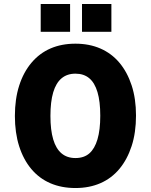

<svg xmlns="http://www.w3.org/2000/svg" viewBox="-20 -936 760 967"><path d="M360 11Q290 11 234 -13Q178 -37 138 -84.5Q98 -132 76.5 -199.5Q55 -267 55 -352Q55 -437 76.5 -504.5Q98 -572 138.5 -620Q179 -668 234.5 -692Q290 -716 360 -716Q430 -716 486 -691.5Q542 -667 581.5 -620Q621 -573 643 -506Q665 -439 665 -354Q665 -268 643 -200.5Q621 -133 581.5 -85.5Q542 -38 486 -13.5Q430 11 360 11ZM360 -140Q403 -140 430 -163.5Q457 -187 471 -234.5Q485 -282 485 -353Q485 -425 471 -472Q457 -519 429.5 -542Q402 -565 360 -565Q318 -565 290 -541.5Q262 -518 248 -471Q234 -424 234 -352Q234 -281 248 -234Q262 -187 290 -163.5Q318 -140 360 -140ZM393 -776V-916H541V-776ZM185 -776V-916H333V-776Z"/></svg>

Font: Nunito Sans 7pt Condensed Black
Style: Regular
Weight: 900
Width: 3
Designer: Vernon Adams
Foundry: Vernon Adams
Version: Version 3.101;gftools[0.9.27]